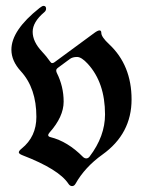

<svg xmlns="http://www.w3.org/2000/svg" viewBox="-20 -627 503 657"><path d="M19 -457Q19 -523.4 115.2 -599.6Q124.5 -606.9 128.9 -606.9Q137.7 -606.9 137.7 -597.2Q137.7 -590.3 131.3 -585Q91.8 -551.8 91.8 -518.1Q91.8 -484.4 123.5 -450.7Q139.2 -434.1 151.4 -416.5Q154.8 -411.1 158.7 -411.1Q162.6 -411.1 166.5 -414.1L303.2 -514.6Q314.5 -522.9 320.6 -522.9Q326.7 -522.9 326.7 -514.2Q326.7 -500.5 353.5 -475.6Q430.2 -403.8 430.2 -286.6Q430.2 -169.4 330.6 -98.1Q270.5 -55.2 238.3 2Q233.9 9.8 226.6 9.8Q219.2 9.8 213.9 1.5Q181.2 -47.9 57.1 -95.7Q44.4 -100.6 44.4 -105.7Q44.4 -110.8 54.2 -118.7Q104.5 -159.2 104.5 -227.1Q104.5 -325.2 51.3 -383.3Q19 -418.5 19 -457ZM152.8 -157.7Q211.4 -143.1 263.7 -90.3Q269 -85 275.4 -85Q281.7 -85 286.6 -91.3Q339.4 -160.6 339.4 -235.4Q339.4 -344.2 280.3 -408.7Q258.8 -432.1 243.7 -432.1Q228.5 -432.1 219.2 -425.3L178.2 -395Q172.4 -390.6 172.4 -386.2Q172.4 -381.8 174.3 -377.9Q197.8 -331.1 197.8 -279.3Q197.8 -227.5 149.4 -173.3Q145 -168.5 145 -164.1Q145 -159.7 152.8 -157.7Z"/></svg>

Font: UnifrakturMaguntia19
Style: Book
Weight: 400
Designer: j. 'mach' wust, Gerrit Ansmann, Georg Duffner, based on a font by Peter Wiegel, original typeface by Carl Albert Fahrenw
Version: Version 2017-03-19